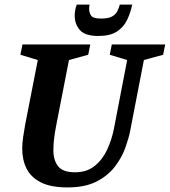

<svg xmlns="http://www.w3.org/2000/svg" viewBox="-20 -808 741 838"><path d="M275 10Q202 10 158.5 -12Q115 -34 96 -72Q77 -110 77 -159Q77 -183 81 -210Q85 -237 90 -265L145 -546L69 -569L78 -614H374L365 -569L281 -546L226 -264Q220 -234 216.5 -206.5Q213 -179 213 -152Q213 -109 233.5 -82.5Q254 -56 308 -56Q359 -56 393.5 -84Q428 -112 448 -155.5Q468 -199 477 -245L535 -546L459 -569L468 -614H701L692 -569L608 -546L548 -236Q542 -205 527 -163Q512 -121 482 -81.5Q452 -42 402 -16Q352 10 275 10ZM409 -651Q351 -651 328.5 -677Q306 -703 306 -740Q306 -751 308.5 -764.5Q311 -778 315 -788H371Q370 -784 369.5 -779Q369 -774 369 -770Q369 -753 377.5 -740Q386 -727 421 -727Q453 -727 469 -736Q485 -745 492 -759Q499 -773 503 -788H557Q550 -753 535 -721.5Q520 -690 490.5 -670.5Q461 -651 409 -651Z"/></svg>

Font: Manuale
Style: Bold Italic
Weight: 700
Italic angle: -11°
Version: Version 1.002